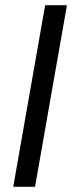

<svg xmlns="http://www.w3.org/2000/svg" viewBox="-20 -720 278 740"><path d="M31 0 154 -700H238L115 0Z"/></svg>

Font: DM Sans 20pt
Style: Italic
Weight: 400
Italic angle: -10°
Version: Version 4.004;gftools[0.9.30]